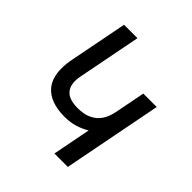

<svg xmlns="http://www.w3.org/2000/svg" viewBox="-198 -863 998 998"><g transform="rotate(45 301.0 -364.5)"><path d="M400.9 -210.4Q370.1 -191.9 336.2 -181.9Q302.2 -171.9 259.3 -171.9Q209.5 -171.9 169.7 -186.3Q129.9 -200.7 106 -230Q72.8 -270.5 72.8 -339.8Q72.8 -371.1 80.1 -409.2L142.6 -729H241.2L172.9 -378.9Q168.9 -359.4 168.9 -342.3Q168.9 -329.6 171.4 -317.4Q173.8 -305.2 180.2 -293.9Q185.5 -284.7 193.6 -276.9Q201.7 -269 213.4 -263.7Q225.1 -258.3 241.2 -255.1Q257.3 -252 278.3 -252Q320.8 -252 348.4 -263.7Q376 -275.4 393.6 -293.9Q409.7 -311 419.2 -332.8Q428.7 -354.5 433.6 -378.9L466.3 -546.9H564.9L458.5 0H359.9Z"/></g></svg>

Font: Hack
Style: Italic
Weight: 400
Italic angle: -11°
Monospace: yes
Designer: Christopher Simpkins
Foundry: Christopher Simpkins
Version: Version 2.019; ttfautohint (v1.4.1) -l 4 -r 80 -G 350 -x 0 -